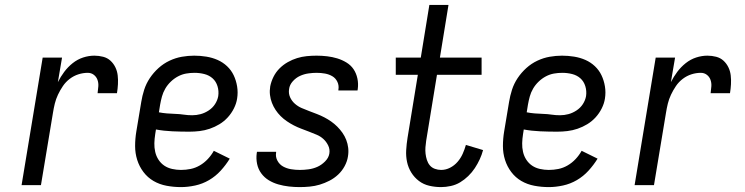

<svg xmlns="http://www.w3.org/2000/svg" viewBox="-20 -755 3040 783"><path d="M68 0 154 -520H233L216 -420Q227 -442 242 -462Q257 -482 276.5 -497.5Q296 -513 319 -520.5Q342 -528 365 -528Q383 -528 400.5 -523.5Q418 -519 430.5 -507.5Q443 -496 450.5 -480.5Q458 -465 460 -447.5Q462 -430 461 -411.5Q460 -393 457 -375H378Q380 -389 381 -403Q382 -417 377.5 -429.5Q373 -442 362.5 -450Q352 -458 338 -458Q319 -458 300 -452Q281 -446 264.5 -433.5Q248 -421 236.5 -404Q225 -387 216.5 -369Q208 -351 203.5 -332.5Q199 -314 196 -295L147 0Z M718 8Q688 8 659 2.5Q630 -3 606 -17Q582 -31 565 -53.5Q548 -76 539.5 -103Q531 -130 531 -159.5Q531 -189 536 -219L556 -339Q560 -364 568 -389Q576 -414 591 -436.5Q606 -459 626.5 -477.5Q647 -496 671.5 -507.5Q696 -519 721.5 -523.5Q747 -528 772 -528Q797 -528 821.5 -524Q846 -520 867.5 -510.5Q889 -501 906 -485Q923 -469 933 -448Q943 -427 947 -402.5Q951 -378 947 -353Q944 -333 934 -313Q924 -293 909 -276.5Q894 -260 875 -248.5Q856 -237 835.5 -230Q815 -223 794 -220.5Q773 -218 752 -218Q718 -218 683 -219.5Q648 -221 616 -227L613 -208Q610 -189 609.5 -171Q609 -153 613 -135.5Q617 -118 626.5 -103.5Q636 -89 650 -79.5Q664 -70 682 -66Q700 -62 718 -62Q738 -62 757.5 -66Q777 -70 795 -80.5Q813 -91 827.5 -106.5Q842 -122 852 -140L917 -108Q901 -82 880 -59Q859 -36 832.5 -20.5Q806 -5 776 1.5Q746 8 718 8ZM764 -285Q781 -285 798 -289.5Q815 -294 831 -304.5Q847 -315 857 -330.5Q867 -346 870 -363Q873 -384 867 -403.5Q861 -423 847 -435.5Q833 -448 813.5 -453Q794 -458 773 -458Q756 -458 739 -455Q722 -452 706 -443.5Q690 -435 676.5 -422Q663 -409 654 -393.5Q645 -378 640.5 -361.5Q636 -345 633 -328L628 -297Q643 -294 660.5 -292.5Q678 -291 695.5 -290.5Q713 -290 729.5 -287.5Q746 -285 764 -285Z M1202 8Q1180 8 1158 5.5Q1136 3 1115 -3Q1094 -9 1076 -20Q1058 -31 1045.5 -48Q1033 -65 1028.5 -86.5Q1024 -108 1027 -130L1028 -136H1106V-133Q1103 -115 1111.5 -99.5Q1120 -84 1134.5 -76Q1149 -68 1166.5 -65Q1184 -62 1203 -62Q1220 -62 1238.5 -64.5Q1257 -67 1274 -74.5Q1291 -82 1305.5 -96.5Q1320 -111 1323 -128Q1326 -146 1318.5 -161.5Q1311 -177 1299 -188Q1287 -199 1271.5 -205.5Q1256 -212 1240.5 -218Q1225 -224 1209 -230Q1193 -236 1178.5 -243.5Q1164 -251 1150 -260.5Q1136 -270 1124.5 -281.5Q1113 -293 1104 -306.5Q1095 -320 1089 -335.5Q1083 -351 1081 -368Q1079 -385 1082 -403Q1086 -423 1095.5 -442Q1105 -461 1120 -476Q1135 -491 1153.5 -501.5Q1172 -512 1191.5 -518Q1211 -524 1231 -526Q1251 -528 1271 -528Q1293 -528 1314 -525.5Q1335 -523 1355 -517Q1375 -511 1393 -500Q1411 -489 1422 -472.5Q1433 -456 1437.5 -435Q1442 -414 1439 -392L1438 -386H1360V-389Q1363 -406 1356 -421Q1349 -436 1335.5 -444Q1322 -452 1305.5 -455Q1289 -458 1271 -458Q1255 -458 1237.5 -455.5Q1220 -453 1203.5 -445.5Q1187 -438 1174 -423.5Q1161 -409 1159 -392Q1156 -374 1163 -358.5Q1170 -343 1182.5 -332Q1195 -321 1210 -314.5Q1225 -308 1241 -302Q1257 -296 1272.5 -290Q1288 -284 1302.5 -276.5Q1317 -269 1330.5 -259.5Q1344 -250 1355.5 -238.5Q1367 -227 1376.5 -213.5Q1386 -200 1392 -184.5Q1398 -169 1400 -152Q1402 -135 1399 -117Q1396 -97 1385.5 -77.5Q1375 -58 1359 -43Q1343 -28 1323.5 -18Q1304 -8 1284 -2Q1264 4 1243 6Q1222 8 1202 8Z M1779 8Q1754 8 1730.5 2.5Q1707 -3 1688.5 -17Q1670 -31 1657.5 -51Q1645 -71 1640 -94.5Q1635 -118 1636.5 -143Q1638 -168 1642 -193L1684 -450H1594V-520H1696L1731 -735H1809L1774 -520H1944V-450H1762L1718 -181Q1716 -168 1715 -154.5Q1714 -141 1715.5 -128Q1717 -115 1721 -102.5Q1725 -90 1733 -80.5Q1741 -71 1753.5 -66.5Q1766 -62 1779 -62Q1798 -62 1815.5 -71Q1833 -80 1846 -95Q1859 -110 1867 -128Q1875 -146 1880 -164L1950 -143Q1945 -124 1936.5 -105.5Q1928 -87 1916.5 -69.5Q1905 -52 1889.5 -37Q1874 -22 1856.5 -11.5Q1839 -1 1818.5 3.5Q1798 8 1779 8Z M2218 8Q2188 8 2159 2.5Q2130 -3 2106 -17Q2082 -31 2065 -53.5Q2048 -76 2039.5 -103Q2031 -130 2031 -159.5Q2031 -189 2036 -219L2056 -339Q2060 -364 2068 -389Q2076 -414 2091 -436.5Q2106 -459 2126.5 -477.5Q2147 -496 2171.5 -507.5Q2196 -519 2221.5 -523.5Q2247 -528 2272 -528Q2297 -528 2321.5 -524Q2346 -520 2367.5 -510.5Q2389 -501 2406 -485Q2423 -469 2433 -448Q2443 -427 2447 -402.5Q2451 -378 2447 -353Q2444 -333 2434 -313Q2424 -293 2409 -276.5Q2394 -260 2375 -248.5Q2356 -237 2335.5 -230Q2315 -223 2294 -220.5Q2273 -218 2252 -218Q2218 -218 2183 -219.5Q2148 -221 2116 -227L2113 -208Q2110 -189 2109.5 -171Q2109 -153 2113 -135.5Q2117 -118 2126.5 -103.5Q2136 -89 2150 -79.5Q2164 -70 2182 -66Q2200 -62 2218 -62Q2238 -62 2257.5 -66Q2277 -70 2295 -80.5Q2313 -91 2327.5 -106.5Q2342 -122 2352 -140L2417 -108Q2401 -82 2380 -59Q2359 -36 2332.5 -20.5Q2306 -5 2276 1.5Q2246 8 2218 8ZM2264 -285Q2281 -285 2298 -289.5Q2315 -294 2331 -304.5Q2347 -315 2357 -330.5Q2367 -346 2370 -363Q2373 -384 2367 -403.5Q2361 -423 2347 -435.5Q2333 -448 2313.5 -453Q2294 -458 2273 -458Q2256 -458 2239 -455Q2222 -452 2206 -443.5Q2190 -435 2176.5 -422Q2163 -409 2154 -393.5Q2145 -378 2140.5 -361.5Q2136 -345 2133 -328L2128 -297Q2143 -294 2160.5 -292.5Q2178 -291 2195.5 -290.5Q2213 -290 2229.5 -287.5Q2246 -285 2264 -285Z M2568 0 2654 -520H2733L2716 -420Q2727 -442 2742 -462Q2757 -482 2776.5 -497.5Q2796 -513 2819 -520.5Q2842 -528 2865 -528Q2883 -528 2900.5 -523.5Q2918 -519 2930.5 -507.5Q2943 -496 2950.5 -480.5Q2958 -465 2960 -447.5Q2962 -430 2961 -411.5Q2960 -393 2957 -375H2878Q2880 -389 2881 -403Q2882 -417 2877.5 -429.5Q2873 -442 2862.5 -450Q2852 -458 2838 -458Q2819 -458 2800 -452Q2781 -446 2764.5 -433.5Q2748 -421 2736.5 -404Q2725 -387 2716.5 -369Q2708 -351 2703.5 -332.5Q2699 -314 2696 -295L2647 0Z"/></svg>

Font: Iosevka Web
Style: Italic
Weight: 400
Italic angle: -9°
Monospace: yes
Designer: Belleve Invis
Foundry: Belleve Invis
Version: Version 28.0.3; ttfautohint (v1.8.3)